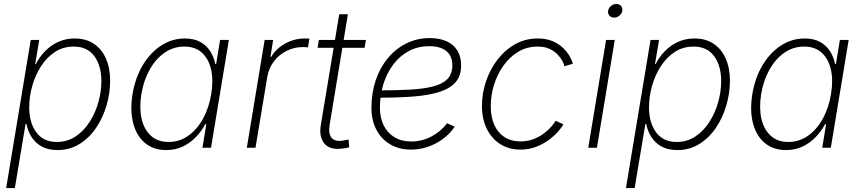

<svg xmlns="http://www.w3.org/2000/svg" viewBox="-20 -748 4362 972"><path d="M11.2 204.1 135.7 -545.9H178.7L158.2 -423.8H161.6Q179.7 -459.5 208.3 -489Q236.8 -518.6 274.7 -535.9Q312.5 -553.2 358.4 -553.2Q415 -553.2 455.1 -526.4Q495.1 -499.5 516.4 -451.2Q537.6 -402.8 537.6 -338.9Q537.6 -277.3 519.5 -215.1Q501.5 -152.8 467 -101.6Q432.6 -50.3 383.1 -19.3Q333.5 11.7 271 11.7Q223.6 11.7 191.2 -6.3Q158.7 -24.4 139.6 -54.7Q120.6 -85 113.8 -120.1H109.4L55.2 204.1ZM267.6 -29.3Q320.8 -29.3 362.5 -57.1Q404.3 -85 433.6 -130.6Q462.9 -176.3 478 -230.5Q493.2 -284.7 493.2 -337.4Q493.2 -414.6 457.8 -463.4Q422.4 -512.2 353.5 -512.2Q299.8 -512.2 258.1 -484.9Q216.3 -457.5 187.3 -412.1Q158.2 -366.7 143.1 -312.5Q127.9 -258.3 127.9 -204.6Q127.9 -127 163.8 -78.1Q199.7 -29.3 267.6 -29.3Z M821.8 11.7Q756.3 11.7 713.4 -24.7Q670.4 -61 654.1 -125Q637.7 -189 650.9 -271.5Q664.6 -354 702.4 -417.5Q740.2 -481 795.4 -517.1Q850.6 -553.2 916 -553.2Q962.4 -553.2 994.1 -535.6Q1025.9 -518.1 1044.4 -488.5Q1063 -459 1069.8 -423.8H1074.2L1094.2 -545.9H1138.7L1048.3 0H1004.9L1024.4 -119.1H1019Q1000.5 -84 971.9 -54.2Q943.4 -24.4 905.8 -6.3Q868.2 11.7 821.8 11.7ZM833.5 -29.3Q888.7 -29.3 933.3 -61Q978 -92.8 1008.1 -147.7Q1038.1 -202.6 1049.3 -272Q1061 -341.3 1048.8 -395.5Q1036.6 -449.7 1002.4 -481Q968.3 -512.2 913.1 -512.2Q857.4 -512.2 812.3 -480.5Q767.1 -448.7 737.1 -394.3Q707 -339.8 695.8 -272Q684.6 -203.6 696.5 -148.7Q708.5 -93.8 743.2 -61.5Q777.8 -29.3 833.5 -29.3Z M1229.5 0 1319.8 -545.9H1362.8L1349.1 -460H1353Q1377.4 -502 1423.8 -527.6Q1470.2 -553.2 1523.9 -553.2Q1530.3 -553.2 1535.6 -553Q1541 -552.7 1546.4 -552.7L1539.1 -508.3Q1535.6 -508.3 1529.1 -509Q1522.5 -509.8 1514.2 -509.8Q1469.2 -509.8 1430.4 -490.2Q1391.6 -470.7 1366 -436.5Q1340.3 -402.3 1333 -357.9L1273.4 0Z M1832.5 -545.9 1825.7 -505.9H1587.9L1594.2 -545.9ZM1697.3 -675.8H1741.2L1648.9 -116.7Q1641.1 -70.3 1659.2 -49.8Q1677.2 -29.3 1718.3 -36.6Q1723.6 -37.6 1731 -39.1Q1738.3 -40.5 1744.6 -41.5L1748 -2.4Q1740.2 0 1731.2 1.7Q1722.2 3.4 1712.9 3.9Q1651.4 12.7 1622.8 -20.8Q1594.2 -54.2 1604 -114.3Z M2060.1 9.3Q2000.5 9.3 1955.3 -17.3Q1910.2 -43.9 1885.3 -91.6Q1860.4 -139.2 1860.4 -202.1Q1860.4 -277.8 1882.3 -342.3Q1904.3 -406.7 1944.3 -454.6Q1984.4 -502.4 2038.3 -528.8Q2092.3 -555.2 2155.8 -555.2Q2206.1 -555.2 2241.5 -538.8Q2276.9 -522.5 2295.7 -491.5Q2314.5 -460.4 2314.5 -417Q2314.5 -364.7 2286.9 -332.5Q2259.3 -300.3 2205.6 -283Q2151.9 -265.6 2073.5 -259.5Q1995.1 -253.4 1893.6 -253.4L1897.5 -290.5Q1987.8 -290.5 2057.4 -294.4Q2127 -298.3 2174.1 -310.8Q2221.2 -323.2 2245.6 -348.6Q2270 -374 2270 -417Q2270 -464.4 2239.7 -489.3Q2209.5 -514.2 2152.8 -514.2Q2094.7 -514.2 2048.6 -489Q2002.4 -463.9 1970 -420.2Q1937.5 -376.5 1920.4 -320.6Q1903.3 -264.6 1903.3 -202.6Q1903.3 -152.3 1922.1 -113.8Q1940.9 -75.2 1976.6 -53.5Q2012.2 -31.7 2062 -31.7Q2116.7 -31.7 2164.8 -57.4Q2212.9 -83 2243.2 -124L2282.2 -106.9Q2247.1 -54.7 2187.3 -22.7Q2127.4 9.3 2060.1 9.3Z M2615.2 9.3Q2555.7 9.3 2512 -18.8Q2468.3 -46.9 2444.1 -96.7Q2419.9 -146.5 2419.9 -211.9Q2419.9 -275.4 2440.4 -336.2Q2460.9 -397 2498.5 -446Q2536.1 -495.1 2587.9 -524.2Q2639.6 -553.2 2702.6 -553.2Q2746.6 -553.2 2778.8 -539.1Q2811 -524.9 2832.3 -503.7Q2853.5 -482.4 2865.2 -460.9Q2877 -439.5 2879.9 -425.3L2837.4 -412.6Q2835.9 -422.4 2827.4 -438.7Q2818.8 -455.1 2803 -471.9Q2787.1 -488.8 2762.2 -500.5Q2737.3 -512.2 2701.7 -512.2Q2647 -512.2 2603 -485.6Q2559.1 -459 2528.1 -415Q2497.1 -371.1 2480.7 -317.6Q2464.4 -264.2 2464.4 -210Q2464.4 -157.2 2481.9 -116.9Q2499.5 -76.7 2533.4 -54.4Q2567.4 -32.2 2615.7 -32.2Q2652.3 -32.2 2682.9 -44.4Q2713.4 -56.6 2736.3 -74.7Q2759.3 -92.8 2773.7 -109.9Q2788.1 -127 2793 -136.7L2832 -118.7Q2824.7 -104 2806.2 -82.8Q2787.6 -61.5 2759.5 -40.5Q2731.4 -19.5 2695.1 -5.1Q2658.7 9.3 2615.2 9.3Z M2958 0 3048.3 -545.9H3092.3L3002 0ZM3088.4 -658.7Q3074.2 -658.7 3065.4 -668.9Q3056.6 -679.2 3058.6 -693.4Q3061 -708 3073.5 -718Q3085.9 -728 3100.1 -728Q3115.2 -728 3123.8 -718Q3132.3 -708 3130.4 -693.4Q3127.9 -679.2 3115.7 -668.9Q3103.5 -658.7 3088.4 -658.7Z M3148.9 204.1 3273.4 -545.9H3316.4L3295.9 -423.8H3299.3Q3317.4 -459.5 3345.9 -489Q3374.5 -518.6 3412.4 -535.9Q3450.2 -553.2 3496.1 -553.2Q3552.7 -553.2 3592.8 -526.4Q3632.8 -499.5 3654.1 -451.2Q3675.3 -402.8 3675.3 -338.9Q3675.3 -277.3 3657.2 -215.1Q3639.2 -152.8 3604.7 -101.6Q3570.3 -50.3 3520.8 -19.3Q3471.2 11.7 3408.7 11.7Q3361.3 11.7 3328.9 -6.3Q3296.4 -24.4 3277.3 -54.7Q3258.3 -85 3251.5 -120.1H3247.1L3192.9 204.1ZM3405.3 -29.3Q3458.5 -29.3 3500.2 -57.1Q3542 -85 3571.3 -130.6Q3600.6 -176.3 3615.7 -230.5Q3630.9 -284.7 3630.9 -337.4Q3630.9 -414.6 3595.5 -463.4Q3560.1 -512.2 3491.2 -512.2Q3437.5 -512.2 3395.8 -484.9Q3354 -457.5 3325 -412.1Q3295.9 -366.7 3280.8 -312.5Q3265.6 -258.3 3265.6 -204.6Q3265.6 -127 3301.5 -78.1Q3337.4 -29.3 3405.3 -29.3Z M3959.5 11.7Q3894 11.7 3851.1 -24.7Q3808.1 -61 3791.7 -125Q3775.4 -189 3788.6 -271.5Q3802.2 -354 3840.1 -417.5Q3877.9 -481 3933.1 -517.1Q3988.3 -553.2 4053.7 -553.2Q4100.1 -553.2 4131.8 -535.6Q4163.6 -518.1 4182.1 -488.5Q4200.7 -459 4207.5 -423.8H4211.9L4231.9 -545.9H4276.4L4186 0H4142.6L4162.1 -119.1H4156.7Q4138.2 -84 4109.6 -54.2Q4081.1 -24.4 4043.5 -6.3Q4005.9 11.7 3959.5 11.7ZM3971.2 -29.3Q4026.4 -29.3 4071 -61Q4115.7 -92.8 4145.8 -147.7Q4175.8 -202.6 4187 -272Q4198.7 -341.3 4186.5 -395.5Q4174.3 -449.7 4140.1 -481Q4106 -512.2 4050.8 -512.2Q3995.1 -512.2 3950 -480.5Q3904.8 -448.7 3874.8 -394.3Q3844.7 -339.8 3833.5 -272Q3822.3 -203.6 3834.2 -148.7Q3846.2 -93.8 3880.9 -61.5Q3915.5 -29.3 3971.2 -29.3Z"/></svg>

Font: Inter ExtraLight
Style: Italic
Weight: 250
Italic angle: -9.3988°
Designer: Rasmus Andersson
Foundry: rsms
Version: Version 4.001;git-66647c0bb